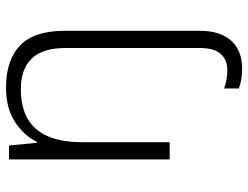

<svg xmlns="http://www.w3.org/2000/svg" viewBox="-113 -535 822 636"><g transform="rotate(-90 298.0 -217.0)"><path d="M389 174Q368 174 351.5 171Q335 168 323 163V114Q350 125 384 125Q418 125 437.5 103Q457 81 457 33V-411Q457 -487 422 -523Q387 -559 320 -559Q145 -559 145 -357V-66H88V-598H134L143 -506H146Q168 -550 213 -579Q258 -608 326 -608Q417 -608 465.5 -561.5Q514 -515 514 -414V34Q514 102 481 138Q448 174 389 174Z"/></g></svg>

Font: Noto Sans Malayalam UI Light
Style: Regular
Weight: 300
Designer: Jelle Bosma - Monotype Design Team
Foundry: Monotype Imaging Inc.
Version: Version 2.104; ttfautohint (v1.8.4.7-5d5b)